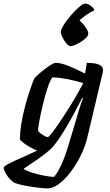

<svg xmlns="http://www.w3.org/2000/svg" viewBox="-87 -850 613 1070"><path d="M178 200Q161 200 126.5 196Q92 192 54.5 185Q17 178 -7 169Q-37 147 -51 123Q-65 99 -67 85Q-64 75 -34 60Q-4 45 38.5 26.5Q81 8 120 -11Q99 -19 77.5 -31.5Q56 -44 41 -56Q26 -68 24 -75Q24 -112 31 -155.5Q38 -199 49 -243Q60 -287 72 -324Q84 -361 93 -385Q102 -409 105 -413Q111 -421 126.5 -435Q142 -449 161.5 -464Q181 -479 198 -489.5Q215 -500 224 -500Q252 -500 297.5 -481.5Q343 -463 387 -440L397 -500Q409 -500 430.5 -498Q452 -496 469.5 -487.5Q487 -479 487 -459Q487 -453 486 -448L399 -81Q387 -32 362.5 17.5Q338 67 306.5 108.5Q275 150 241.5 175Q208 200 178 200ZM179 -86Q185 -86 203 -109.5Q221 -133 246.5 -170.5Q272 -208 298 -249.5Q324 -291 345 -328Q366 -365 377 -387Q326 -402 283.5 -410Q241 -418 206 -419Q195 -407 184 -377Q173 -347 162.5 -308Q152 -269 143.5 -230.5Q135 -192 130 -162Q125 -132 125 -120Q135 -108 153 -97Q171 -86 179 -86ZM214 136Q234 113 255 67.5Q276 22 296 -45L352 -233Q359 -257 365.5 -276Q372 -295 376 -301L371 -304Q350 -263 322.5 -212Q295 -161 266 -114Q237 -67 211 -36Q197 -19 174.5 -1Q152 17 127 34.5Q102 52 79.5 67Q57 82 44 91Q57 101 88 111Q119 121 154 128Q189 135 214 136ZM306 -593Q296 -593 283.5 -607.5Q271 -622 261.5 -641Q252 -660 252 -673Q252 -683 262.5 -701.5Q273 -720 290 -742Q307 -764 326 -784Q345 -804 361.5 -817Q378 -830 388 -830Q403 -830 421 -816Q439 -802 438 -792Q419 -784 395 -767.5Q371 -751 356 -737Q373 -722 389 -699.5Q405 -677 405 -662Q405 -652 393.5 -640Q382 -628 365 -617.5Q348 -607 332 -600Q316 -593 306 -593Z"/></svg>

Font: Texturina SemiBold
Style: Italic
Weight: 600
Italic angle: -11°
Designer: Guillermo Torres Carreño
Foundry: Omnibus-Type
Version: Version 1.002; ttfautohint (v1.8.3)